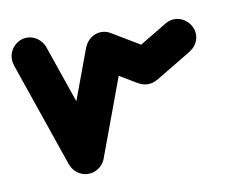

<svg xmlns="http://www.w3.org/2000/svg" viewBox="-53 -414 606 517"><g transform="rotate(-10 250.0 -155.0)"><path d="M0.3 -300Q0.3 -286.7 7 -275.2Q13.7 -263.7 25.2 -257Q36.7 -250.3 50 -250.3Q63.3 -250.3 74.8 -257Q86.3 -263.7 93.3 -275.2Q100.3 -286.7 100.3 -300Q100.3 -313.3 93.3 -324.8Q86.3 -336.3 74.8 -343.3Q63.3 -350.3 50 -350.3Q36.7 -350.3 25.2 -343.3Q13.7 -336.3 7 -324.8Q0.3 -313.3 0.3 -300Z M97.3 -316.3 2.7 -283.7 102.7 6.3 197.3 -26.3Z M100.3 -10Q100.3 3.3 107 14.8Q113.7 26.3 125.2 33Q136.7 39.7 150 39.7Q163.3 39.7 174.8 33Q186.3 26.3 193.3 14.8Q200.3 3.3 200.3 -10Q200.3 -23.3 193.3 -34.8Q186.3 -46.3 174.8 -53.3Q163.3 -60.3 150 -60.3Q136.7 -60.3 125.2 -53.3Q113.7 -46.3 107 -34.8Q100.3 -23.3 100.3 -10Z M103 -27 197 7 297 -263 203 -297Z M200.3 -280Q200.3 -266.7 207 -255.2Q213.7 -243.7 225.2 -237Q236.7 -230.3 250 -230.3Q263.3 -230.3 274.8 -237Q286.3 -243.7 293.3 -255.2Q300.3 -266.7 300.3 -280Q300.3 -293.3 293.3 -304.8Q286.3 -316.3 274.8 -323.3Q263.3 -330.3 250 -330.3Q236.7 -330.3 225.2 -323.3Q213.7 -316.3 207 -304.8Q200.3 -293.3 200.3 -280Z M275.3 -323 224.7 -237 324.7 -177 375.3 -263Z M300.3 -220Q300.3 -206.7 307 -195.2Q313.7 -183.7 325.2 -177Q336.7 -170.3 350 -170.3Q363.3 -170.3 374.8 -177Q386.3 -183.7 393.3 -195.2Q400.3 -206.7 400.3 -220Q400.3 -233.3 393.3 -244.8Q386.3 -256.3 374.8 -263.3Q363.3 -270.3 350 -270.3Q336.7 -270.3 325.2 -263.3Q313.7 -256.3 307 -244.8Q300.3 -233.3 300.3 -220Z M324.7 -263 375.3 -177 475.3 -237 424.7 -323Z M400.3 -280Q400.3 -266.7 407 -255.2Q413.7 -243.7 425.2 -237Q436.7 -230.3 450 -230.3Q463.3 -230.3 474.8 -237Q486.3 -243.7 493.3 -255.2Q500.3 -266.7 500.3 -280Q500.3 -293.3 493.3 -304.8Q486.3 -316.3 474.8 -323.3Q463.3 -330.3 450 -330.3Q436.7 -330.3 425.2 -323.3Q413.7 -316.3 407 -304.8Q400.3 -293.3 400.3 -280Z"/></g></svg>

Font: Linefont Thin
Style: Regular
Weight: 100
Monospace: yes
Version: Version 3.002;gftools[0.9.33]